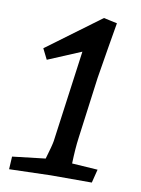

<svg xmlns="http://www.w3.org/2000/svg" viewBox="-79 -727 579 786"><g transform="rotate(10 210.5 -333.5)"><path d="M17 -48 154 -64Q171 -121 174 -140L226 -521L88 -463L66 -507L289 -672L345 -660Q340 -630 327.5 -557Q315 -484 306 -426L272 -170Q266 -127 264 -63L371 -56L357 0H187L14 5Z"/></g></svg>

Font: Andada Pro Medium
Style: Italic
Weight: 500
Italic angle: -7°
Designer: Carolina Giovagnoli
Foundry: Huerta Tipografica
Version: Version 3.005; ttfautohint (v1.8.4)